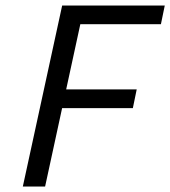

<svg xmlns="http://www.w3.org/2000/svg" viewBox="-20 -678 619 698"><path d="M63 0 206 -658H579L565 -590H272L144 0ZM151 -285 166 -353H477L463 -285Z"/></svg>

Font: Ysabeau Office Medium
Style: Italic
Weight: 500
Italic angle: -12°
Designer: Christian Thalmann (Catharsis Fonts)
Version: Version 2.001;gftools[0.9.30]; featfreeze: tnum,lnum,ss02